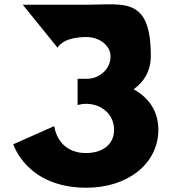

<svg xmlns="http://www.w3.org/2000/svg" viewBox="-20 -862 802 897"><path d="M249 -639C249 -639 269.9 -689 384.3 -689C442.6 -689 496.5 -651 496.5 -598C496.5 -538 442.6 -494 387.6 -494H342.5V-371C342.5 -371 360.1 -377 382.1 -377C454.7 -377 513 -327 513 -256C513 -186 458 -147 382.1 -147C245.7 -147 233.6 -273 233.6 -273L42.2 -188C42.2 -188 103.8 15 383.2 15C577.9 15 719.8 -98 719.8 -256C719.8 -343 674.7 -406 604.3 -445C653.8 -480 684.6 -532 684.6 -600C684.6 -879 559.2 -840 386.5 -840H86.2Z"/></svg>

Font: Hussar
Style: BdWide
Weight: 700
Foundry: Cannot Into Space Fonts
Version: Version 2.00